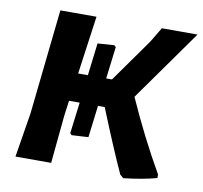

<svg xmlns="http://www.w3.org/2000/svg" viewBox="-75 -725 862 816"><g transform="rotate(10 356.5 -317.0)"><path d="M41 0 72 -191 121 -645H277L242 -394H284L301 -534L373 -539L380 -532L363 -394H388L520 -580L559 -645H713L495 -338Q567 -176 651 -30V-15Q595 1 508 11L493 -2Q447 -102 378 -273H349L332 -135L260 -131L253 -138L270 -273H224L215 -206L195 0Z"/></g></svg>

Font: Alegreya Sans SC ExtraBold
Style: Italic
Weight: 800
Italic angle: -7°
Designer: Juan Pablo del Peral
Foundry: Huerta Tipografica
Version: Version 2.007